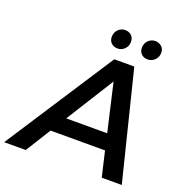

<svg xmlns="http://www.w3.org/2000/svg" viewBox="-211 -1026 1114 1163"><g transform="rotate(20 345.5 -444.5)"><path d="M-58 0 397 -700H526L700 0H571L533 -162H182L81 0ZM246 -264H510L439 -572ZM586 -768Q562 -768 546 -783Q530 -798 530 -822Q530 -852 549 -870.5Q568 -889 594 -889Q617 -889 634 -874Q651 -859 651 -834Q651 -805 631.5 -786.5Q612 -768 586 -768ZM393 -768Q368 -768 352 -783Q336 -798 336 -822Q336 -852 355 -870.5Q374 -889 399 -889Q424 -889 440 -874Q456 -859 456 -834Q456 -805 437 -786.5Q418 -768 393 -768Z"/></g></svg>

Font: Montserrat SemiBold
Style: Italic
Weight: 600
Italic angle: -11.3°
Designer: Julieta Ulanovsky
Foundry: Julieta Ulanovsky
Version: Version 9.000; ttfautohint (v1.8.4.7-5d5b)